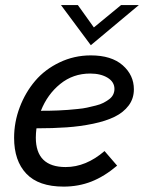

<svg xmlns="http://www.w3.org/2000/svg" viewBox="-20 -709 554 738"><path d="M513.7 -689.5 329.1 -535.2 214.4 -689.5H279.3L340.8 -603.5L445.3 -689.5ZM329.1 -496.1Q408.2 -496.1 451.4 -458.3Q494.6 -420.4 494.6 -365.7Q494.6 -330.1 474.6 -303.5Q454.6 -276.9 420.9 -260.3Q387.2 -243.7 337.9 -233.4Q288.6 -223.1 236.3 -219.5Q184.1 -215.8 120.1 -215.8Q117.7 -195.3 117.7 -180.2Q117.7 -66.9 232.4 -66.9Q310.5 -66.9 381.8 -128.4L430.2 -72.3Q381.3 -30.8 331.5 -11.2Q281.7 8.3 224.6 8.3Q128.4 8.3 81.3 -41.3Q34.2 -90.8 34.2 -179.2Q34.2 -239.7 55.9 -296.9Q77.6 -354 115.2 -398.2Q152.8 -442.4 209 -469.2Q265.1 -496.1 329.1 -496.1ZM137.2 -283.2Q156.7 -283.2 168.7 -283.4Q180.7 -283.7 203.1 -284.4Q225.6 -285.2 241 -286.6Q256.3 -288.1 278.1 -290Q299.8 -292 314.9 -295.4Q330.1 -298.8 347.9 -303.2Q365.7 -307.6 377.4 -313.7Q389.2 -319.8 399.4 -327.4Q409.7 -335 414.8 -345.2Q419.9 -355.5 419.9 -367.2Q419.9 -394 393.6 -410.2Q367.2 -426.3 326.7 -426.3Q260.7 -426.3 211.4 -386.2Q162.1 -346.2 137.2 -283.2Z"/></svg>

Font: HK Grotesk Medium Legacy Italic
Style: Regular
Weight: 500
Italic angle: -13°
Designer: Alfredo Marco Pradil
Foundry: Hanken Design Co.
Version: Version 2.022;PS 002.022;hotconv 1.0.88;makeotf.lib2.5.64775